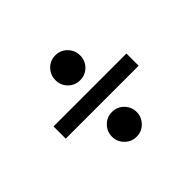

<svg xmlns="http://www.w3.org/2000/svg" viewBox="-117 -728 834 834"><g transform="rotate(-45 300.0 -311.0)"><path d="M76 -273V-348H524V-273ZM246 -430Q224 -452 224 -484Q224 -516 246 -538.5Q268 -561 300 -561Q332 -561 354 -538.5Q376 -516 376 -484Q376 -452 354 -430Q332 -408 300 -408Q268 -408 246 -430ZM246 -83.5Q224 -106 224 -137Q224 -168 246 -190.5Q268 -213 300 -213Q332 -213 354 -190.5Q376 -168 376 -137Q376 -106 354 -83.5Q332 -61 300 -61Q268 -61 246 -83.5Z"/></g></svg>

Font: CommitMono
Style: 450Regular
Weight: 450
Designer: Eigil Nikolajsen
Foundry: Eigil Nikolajsen
Version: Version 1.002